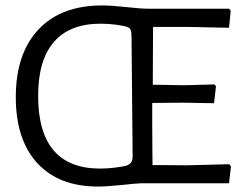

<svg xmlns="http://www.w3.org/2000/svg" viewBox="-20 -673 891 705"><path d="M444 -647Q498 -641 524 -641H822L827 -633L821 -571L677 -574H542L541 -362L655 -360L768 -363L773 -356L766 -294L649 -296L539 -295V-195L540 -67L665 -66L822 -70L828 -62L821 0H524Q499 -1 468.5 2Q438 5 430 6Q370 12 340 12Q196 12 117 -74Q38 -160 38 -316Q38 -476 121 -564.5Q204 -653 355 -653Q388 -653 444 -647ZM120 -321Q120 -54 348 -54Q374 -54 401.5 -57.5Q429 -61 442 -64Q456 -69 461.5 -76.5Q467 -84 467 -99L463 -536Q463 -554 460 -562.5Q457 -571 449 -573Q438 -578 408.5 -582Q379 -586 349 -586Q236 -586 178 -519Q120 -452 120 -321Z"/></svg>

Font: Alegreya Sans
Style: Regular
Weight: 400
Designer: Juan Pablo del Peral
Foundry: Huerta Tipografica
Version: Version 2.008; ttfautohint (v1.6)